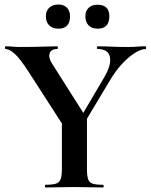

<svg xmlns="http://www.w3.org/2000/svg" viewBox="-20 -830 667 850"><path d="M318 -278 441 -487Q474 -543 466.5 -578Q459 -613 412 -613Q409 -613 409 -619Q409 -625 412 -625Q444 -625 472 -623.5Q500 -622 547 -622Q572 -622 587.5 -623.5Q603 -625 625 -625Q627 -625 627 -619Q627 -613 625 -613Q605 -613 577 -595.5Q549 -578 521 -548Q493 -518 469 -478L339 -261ZM260 -274 108 -510Q68 -572 44.5 -592.5Q21 -613 5 -613Q2 -613 2 -619Q2 -625 5 -625Q20 -625 36 -623.5Q52 -622 67 -622Q95 -622 127 -622.5Q159 -623 187.5 -624Q216 -625 234 -625Q236 -625 236 -619Q236 -613 234 -613Q205 -613 199.5 -593Q194 -573 212 -546L356 -319ZM254 -310 365 -319V-81Q365 -52 370 -37Q375 -22 390 -17Q405 -12 436 -12Q439 -12 439 -6Q439 0 436 0Q410 0 378.5 -1Q347 -2 309 -2Q273 -2 240 -1Q207 0 181 0Q179 0 179 -6Q179 -12 181 -12Q212 -12 227.5 -17Q243 -22 248.5 -37Q254 -52 254 -81ZM238 -703Q213 -703 198 -717.5Q183 -731.9 183 -758Q183 -782 198 -796Q213 -810 238 -810Q262.6 -810 276.3 -796Q290 -782 290 -758Q290 -703 238 -703ZM412 -703Q387 -703 372.5 -717.5Q358 -731.9 358 -758Q358 -782.2 372.5 -795.6Q387 -809 412 -809Q464 -809 464 -758Q464 -703 412 -703Z"/></svg>

Font: Cormorant Light
Style: Regular
Weight: 300
Designer: Christian Thalmann (Catharsis Fonts)
Foundry: Catharsis Fonts
Version: Version 4.000